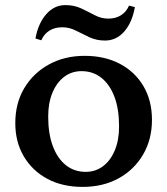

<svg xmlns="http://www.w3.org/2000/svg" viewBox="-20 -720 656 753"><path d="M304 13Q225 13 166 -18.5Q107 -50 73.5 -106.5Q40 -163 40 -237Q40 -315 75 -374Q110 -433 171.5 -467Q233 -501 312 -501Q391 -501 450.5 -469.5Q510 -438 543 -381.5Q576 -325 576 -250Q576 -173 541 -113.5Q506 -54 445 -20.5Q384 13 304 13ZM316 -46Q355 -46 384.5 -68.5Q414 -91 430.5 -131Q447 -171 447 -224Q447 -292 429 -340Q411 -388 378 -414.5Q345 -441 300 -441Q261 -441 231.5 -418.5Q202 -396 185.5 -356Q169 -316 169 -263Q169 -196 187 -147.5Q205 -99 238 -72.5Q271 -46 316 -46ZM392 -561Q358 -561 330.5 -574Q303 -587 277.5 -600Q252 -613 224 -613Q195 -613 174 -600Q153 -587 142 -562L119 -569Q130 -629 161.5 -664.5Q193 -700 236 -700Q271 -700 298.5 -687Q326 -674 351.5 -660.5Q377 -647 405 -647Q434 -647 455 -660.5Q476 -674 486 -698L509 -692Q498 -631 467 -596Q436 -561 392 -561Z"/></svg>

Font: Platypi Light Medium
Style: Regular
Weight: 500
Version: Version 1.200